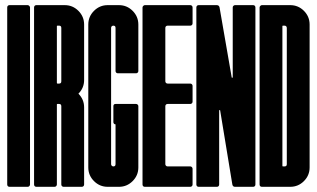

<svg xmlns="http://www.w3.org/2000/svg" viewBox="-20 -720 1222 740"><path d="M86.9 -700.2Q89.8 -700.2 92.8 -697.3Q95.7 -694.3 95.7 -691.4V-8.8Q95.7 -5.4 92.8 -2.4Q90.3 0 86.9 0H16.6Q12.7 0 10.3 -2.4Q7.8 -4.9 7.8 -8.8V-691.4Q7.8 -695.3 10.3 -697.8Q12.7 -700.2 16.6 -700.2Z M199.2 -8.8Q199.2 -5.4 196.3 -2.4Q193.8 0 190.4 0H120.1Q116.2 0 113.8 -2.4Q111.3 -4.9 111.3 -8.8V-691.4Q111.3 -695.3 113.8 -697.8Q116.2 -700.2 120.1 -700.2H229.5Q260.3 -700.2 282.2 -678.2Q304.2 -656.2 304.2 -625.5V-411.6Q304.2 -380.9 282.2 -358.9Q304.2 -336.9 304.2 -306.2V-8.8Q304.2 -4.9 301.5 -2.4Q298.8 0 295.4 0H225.1Q221.7 0 219 -2.4Q216.3 -4.9 216.3 -8.8V-310.5Q216.3 -319.3 208 -319.3H201.2Q199.2 -319.3 199.2 -317.4ZM199.2 -400.4Q199.2 -399.4 199.7 -398.9Q200.7 -397.9 201.2 -397.9H208Q216.3 -397.9 216.3 -406.7V-612.3Q216.3 -621.1 208 -621.1H201.2Q199.2 -621.1 199.2 -619.1Z M513.2 -446.3Q513.2 -442.4 510.5 -439.9Q507.8 -437.5 504.4 -437.5H434.1Q430.7 -437.5 428 -439.9Q425.3 -442.4 425.3 -446.3V-612.3Q425.3 -621.1 417 -621.1Q413.1 -621.1 410.6 -618.7Q408.2 -616.2 408.2 -612.3V-87.4Q408.2 -84 410.6 -81.3Q413.1 -78.6 417 -78.6Q425.3 -78.6 425.3 -87.4V-240.7Q421.9 -240.7 419.4 -243.2Q417 -245.6 417 -249.5V-310.5Q417 -319.3 425.3 -319.3H504.4Q507.8 -319.3 510.5 -316.9Q513.2 -314.5 513.2 -310.5V-74.7Q513.2 -43.9 491.2 -22Q469.2 0 438.5 0H395Q364.3 0 342.3 -22Q320.3 -43.9 320.3 -74.7V-625.5Q320.3 -656.2 342.3 -678.2Q364.3 -700.2 395 -700.2H438.5Q469.2 -700.2 491.2 -678.2Q513.2 -656.2 513.2 -625.5Z M538.1 -700.2H713.4Q716.8 -700.2 719.5 -697.8Q722.2 -695.3 722.2 -691.4V-629.9Q722.2 -626 719.5 -623.5Q716.8 -621.1 713.4 -621.1H626Q622.1 -621.1 619.6 -618.7Q617.2 -616.2 617.2 -612.3V-406.7Q617.2 -403.3 619.6 -400.6Q622.1 -397.9 626 -397.9H713.4Q716.8 -397.9 719.5 -395.3Q722.2 -392.6 722.2 -389.2V-328.1Q722.2 -324.2 719.5 -321.8Q716.8 -319.3 713.4 -319.3H626Q622.1 -319.3 619.6 -316.9Q617.2 -314.5 617.2 -310.5V-87.4Q617.2 -84 619.6 -81.3Q622.1 -78.6 626 -78.6H713.4Q716.8 -78.6 719.2 -76.2Q722.2 -73.2 722.2 -69.8V-8.8Q722.2 -4.9 719.5 -2.4Q716.8 0 713.4 0H538.1Q534.2 0 531.7 -2.4Q529.3 -4.9 529.3 -8.8V-691.4Q529.3 -694.3 532.2 -697.3Q535.2 -700.2 538.1 -700.2Z M815.4 -700.2Q824.2 -700.2 826.2 -691.4L873 -421.9Q873 -420.4 875 -420.4Q877 -420.4 877 -422.4V-691.4Q877 -694.8 879.4 -697.3Q882.3 -700.2 885.7 -700.2H955.6Q959.5 -700.2 961.9 -697.8Q964.4 -695.3 964.4 -691.4V-8.8Q964.4 -4.9 961.9 -2.4Q959.5 0 955.6 0H885.7Q877.4 0 875.5 -8.8L828.6 -293.9Q828.6 -295.9 826.7 -295.9Q824.7 -295.9 824.7 -293.5V-8.8Q824.7 -4.9 822.3 -2.4Q819.8 0 815.9 0H745.6Q741.7 0 739.3 -2.4Q736.8 -4.9 736.8 -8.8V-691.4Q736.8 -695.3 739.3 -697.8Q741.7 -700.2 745.6 -700.2Z M1173.3 -74.7Q1173.3 -43.9 1151.4 -22Q1129.4 0 1098.6 0H989.3Q985.4 0 982.9 -2.4Q980.5 -4.9 980.5 -8.8V-691.4Q980.5 -694.3 983.4 -697.3Q986.3 -700.2 989.3 -700.2H1098.6Q1129.4 -700.2 1151.4 -678.2Q1173.3 -656.2 1173.3 -625.5ZM1077.1 -78.6Q1085.4 -78.6 1085.4 -87.4V-612.3Q1085.4 -616.2 1083 -618.7Q1080.6 -621.1 1077.1 -621.1H1070.3Q1068.4 -621.1 1068.4 -619.1V-81.1Q1068.4 -78.6 1070.3 -78.6Z"/></svg>

Font: Silence Rounded
Style: Regular
Weight: 400
Designer: Lilo Joris
Foundry: Lilo Joris
Version: Version 1.019;Fontself Maker 3.5.7